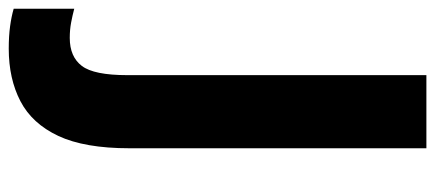

<svg xmlns="http://www.w3.org/2000/svg" viewBox="-360 -462 971 428"><g transform="rotate(90 125.0 -248.5)"><path d="M20 217Q-8 217 -30 214Q-52 211 -69 206V71Q-54 75 -38 78Q-22 81 -4 81Q38 81 58.5 54Q79 27 79 -47V-714H242V-52Q242 48 214.5 106.5Q187 165 137 191Q87 217 20 217Z"/></g></svg>

Font: Noto Sans Malayalam SemiCondensed ExtraBold
Style: Regular
Weight: 800
Width: 4
Designer: Jelle Bosma - Monotype Design Team
Foundry: Monotype Imaging Inc.
Version: Version 2.104; ttfautohint (v1.8.4.7-5d5b)